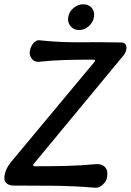

<svg xmlns="http://www.w3.org/2000/svg" viewBox="-50 -865 610 895"><path d="M89 -626Q91 -640 97.5 -652Q104 -664 114 -671.5Q124 -679 136 -677Q229 -667 324.5 -668Q420 -669 514 -667Q527 -667 533 -660.5Q539 -654 539.5 -644.5Q540 -635 536.5 -625Q533 -615 526 -607L108 -102Q104 -98 105 -94Q106 -90 113 -90Q187 -90 256 -91.5Q325 -93 400 -100Q413 -101 426 -95.5Q439 -90 446 -76.5Q453 -63 449 -39Q448 -27 439 -15Q430 -3 418 4Q406 11 393 10Q296 2 203 1Q110 0 12 0Q-7 0 -20 -11Q-33 -22 -29 -46Q-26 -64 -19 -78.5Q-12 -93 0 -108L389 -575Q394 -580 393 -583.5Q392 -587 385 -587Q321 -587 259.5 -585.5Q198 -584 130 -577Q117 -576 107 -583Q97 -590 92 -602Q87 -614 89 -626ZM268 -785Q272 -811 293 -828Q314 -845 338 -845Q364 -845 378 -828Q392 -811 388 -785Q384 -761 364 -743Q344 -725 318 -725Q294 -725 279 -743Q264 -761 268 -785Z"/></svg>

Font: Winky Sans
Style: Italic
Weight: 400
Italic angle: -8.97852°
Designer: Simon Atzbach
Foundry: typofactur
Version: Version 1.205